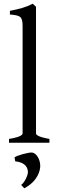

<svg xmlns="http://www.w3.org/2000/svg" viewBox="-20 -777 310 1045"><path d="M176 -51V-740L158 -757C119 -736 83 -728 34 -718V-698C91 -693 103 -688 103 -633V-51C103 -33 44 -23 29 -21V0H249V-21C237 -23 176 -33 176 -51ZM152 53C133 53 70 69 59 80L63 101C121 107 132 138 132 162C129 186 109 222 95 229L112 248C187 208 199 150 199 126C199 87 175 53 152 53Z"/></svg>

Font: Temporarium
Style: Regular
Weight: 400
Version: Version 1.1